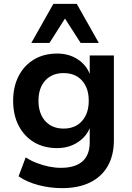

<svg xmlns="http://www.w3.org/2000/svg" viewBox="-20 -783 683 993"><path d="M301 190Q239 190 179.5 174.5Q120 159 76 129L113 31Q139 48 170 60Q201 72 233 78.5Q265 85 295 85Q368 85 406 52Q444 19 444 -47V-123H445Q427 -76 381 -46.5Q335 -17 276 -17Q207 -17 156 -47.5Q105 -78 76.5 -133Q48 -188 48 -262Q48 -335 76.5 -390Q105 -445 156 -475.5Q207 -506 276 -506Q336 -506 381.5 -476.5Q427 -447 445 -398H444V-496H569V-58Q569 20 537.5 75.5Q506 131 446 160.5Q386 190 301 190ZM309 -118Q369 -118 404 -157Q439 -196 439 -262Q439 -328 404 -366.5Q369 -405 309 -405Q249 -405 214 -366.5Q179 -328 179 -262Q179 -196 214 -157Q249 -118 309 -118ZM142 -561 256 -763H377L491 -561H397L316 -687L236 -561Z"/></svg>

Font: Nunito Sans 9pt
Style: Bold
Weight: 700
Version: Version 3.101;gftools[0.9.27]